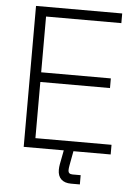

<svg xmlns="http://www.w3.org/2000/svg" viewBox="-58 -745 678 950"><g transform="rotate(5 281.0 -269.5)"><path d="M329 0H514V-48H136V-327H482V-375H136V-652H510V-700H82V0H281L273 42C269 63 265 79 265 98C265 139 289 161 331 161H375V115H334C320 115 313 108 313 96C313 87 314 83 316 70Z"/></g></svg>

Font: Space Text Light
Style: Regular
Weight: 300
Designer: Florian Karsten (Space Text), Colophon Foundry (Space Mono)
Foundry: Florian Karsten
Version: Version 1.003;PS 001.003;hotconv 1.0.88;makeotf.lib2.5.64775